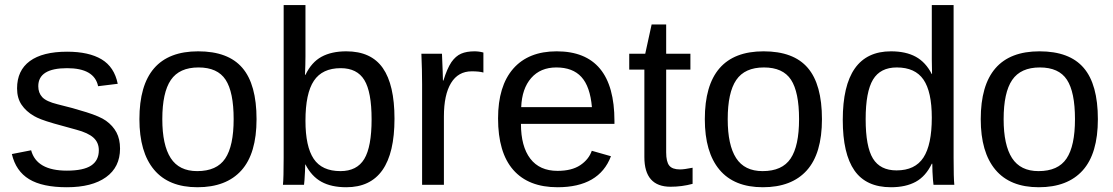

<svg xmlns="http://www.w3.org/2000/svg" viewBox="-20 -745 4488 774"><path d="M463.9 -146Q463.9 -71.3 407.5 -30.8Q351.1 9.8 249.5 9.8Q150.9 9.8 97.4 -22.7Q43.9 -55.2 27.8 -124L105.5 -139.2Q127.4 -57.1 249.5 -57.1Q316.4 -57.1 347.4 -77.6Q378.4 -98.1 378.4 -139.2Q378.4 -170.4 356.9 -189.9Q335.4 -209.5 287.6 -222.2Q231 -237.3 197.5 -247.1Q164.1 -256.8 146 -263.9Q127.9 -271 117.2 -277.3Q85 -295.9 66.9 -322.8Q48.8 -349.6 48.8 -388.7Q48.8 -460.9 100.3 -498.8Q151.9 -536.6 250.5 -536.6Q337.9 -536.6 389.4 -505.9Q440.9 -475.1 454.6 -407.2L375.5 -397.5Q360.4 -470.2 250.5 -470.2Q134.3 -470.2 134.3 -397.5Q134.3 -370.6 150.4 -353.3Q166.5 -335.9 211.9 -324.7Q272.9 -310.1 328.1 -292.7Q383.3 -275.4 407.2 -258.3Q435.1 -238.3 449.5 -211.2Q463.9 -184.1 463.9 -146Z M1014.2 -264.6Q1014.2 -126 953.1 -58.1Q892.1 9.8 775.9 9.8Q660.2 9.8 601.1 -60.8Q542 -131.3 542 -264.6Q542 -538.1 778.8 -538.1Q899.9 -538.1 957 -471.4Q1014.2 -404.8 1014.2 -264.6ZM921.9 -264.6Q921.9 -374 889.4 -423.6Q856.9 -473.1 780.3 -473.1Q703.1 -473.1 668.7 -422.6Q634.3 -372.1 634.3 -264.6Q634.3 -160.2 668.2 -107.7Q702.1 -55.2 774.9 -55.2Q854 -55.2 887.9 -106Q921.9 -156.7 921.9 -264.6Z M1570.3 -266.6Q1570.3 9.8 1376 9.8Q1315.9 9.8 1276.1 -12Q1236.3 -33.7 1211.4 -82H1210.4Q1210.4 -72.3 1209.5 -53.7Q1208.5 -35.2 1207.5 -19.3Q1206.5 -3.4 1205.6 0H1120.6Q1123.5 -26.4 1123.5 -108.9V-724.6H1211.4V-518.1Q1211.4 -502.4 1210.9 -483.6Q1210.4 -464.8 1209.5 -443.4H1211.4Q1235.8 -494.1 1276.1 -516.1Q1316.4 -538.1 1376 -538.1Q1476.1 -538.1 1523.2 -470.7Q1570.3 -403.3 1570.3 -266.6ZM1478 -263.7Q1478 -374.5 1448.7 -422.4Q1419.4 -470.2 1353.5 -470.2Q1279.3 -470.2 1245.4 -419.4Q1211.4 -368.7 1211.4 -258.3Q1211.4 -154.3 1244.6 -104.7Q1277.8 -55.2 1352.5 -55.2Q1418.9 -55.2 1448.5 -104.2Q1478 -153.3 1478 -263.7Z M1769.5 -275.4V0H1681.6V-405.3Q1681.6 -460.9 1678.7 -528.3H1761.7Q1763.7 -483.4 1764.6 -456.5Q1765.6 -429.7 1765.6 -420.4H1767.6Q1782.2 -468.3 1799.8 -494.6Q1816.9 -519 1838.9 -528.6Q1860.8 -538.1 1893.1 -538.1Q1911.1 -538.1 1928.7 -533.2V-452.6Q1912.1 -457.5 1881.8 -457.5Q1827.1 -457.5 1798.3 -410.4Q1769.5 -363.3 1769.5 -275.4Z M2080.1 -245.6Q2080.1 -154.8 2117.7 -105.5Q2155.3 -56.2 2227.5 -56.2Q2284.7 -56.2 2319.1 -79.1Q2353.5 -102.1 2365.7 -137.2L2442.9 -115.2Q2395.5 9.8 2227.5 9.8Q2110.4 9.8 2049.1 -60.1Q1987.8 -129.9 1987.8 -267.6Q1987.8 -398.4 2049.1 -468.3Q2110.4 -538.1 2224.1 -538.1Q2457 -538.1 2457 -257.3V-245.6ZM2366.2 -313Q2358.9 -396.5 2323.7 -434.8Q2288.6 -473.1 2222.7 -473.1Q2158.7 -473.1 2121.3 -430.4Q2084 -387.7 2081.1 -313Z M2772 -3.9Q2729 7.8 2683.1 7.8Q2577.6 7.8 2577.6 -111.8V-464.4H2516.6V-528.3H2581.1L2606.9 -646.5H2665.5V-528.3H2763.2V-464.4H2665.5V-130.9Q2665.5 -92.8 2678 -77.4Q2690.4 -62 2721.2 -62Q2737.8 -62 2772 -68.8Z M3293.5 -264.6Q3293.5 -126 3232.4 -58.1Q3171.4 9.8 3055.2 9.8Q2939.5 9.8 2880.4 -60.8Q2821.3 -131.3 2821.3 -264.6Q2821.3 -538.1 3058.1 -538.1Q3179.2 -538.1 3236.3 -471.4Q3293.5 -404.8 3293.5 -264.6ZM3201.2 -264.6Q3201.2 -374 3168.7 -423.6Q3136.2 -473.1 3059.6 -473.1Q2982.4 -473.1 2948 -422.6Q2913.6 -372.1 2913.6 -264.6Q2913.6 -160.2 2947.5 -107.7Q2981.4 -55.2 3054.2 -55.2Q3133.3 -55.2 3167.2 -106Q3201.2 -156.7 3201.2 -264.6Z M3743.2 0Q3742.2 -5.4 3741 -20.3Q3739.7 -35.2 3739 -53.2Q3738.3 -71.3 3738.3 -85H3736.3Q3711.9 -34.2 3671.6 -12.2Q3631.3 9.8 3571.8 9.8Q3471.7 9.8 3424.6 -57.6Q3377.4 -125 3377.4 -261.7Q3377.4 -538.1 3571.8 -538.1Q3631.8 -538.1 3671.9 -516.1Q3711.9 -494.1 3736.3 -446.3H3737.3L3736.3 -505.4V-724.6H3824.2V-108.9Q3824.2 -26.4 3827.1 0ZM3469.7 -264.6Q3469.7 -153.8 3499 -106Q3528.3 -58.1 3594.2 -58.1Q3668.9 -58.1 3702.6 -109.9Q3736.3 -161.6 3736.3 -270.5Q3736.3 -375.5 3702.6 -424.3Q3668.9 -473.1 3595.2 -473.1Q3528.8 -473.1 3499.3 -424.1Q3469.7 -375 3469.7 -264.6Z M4405.8 -264.6Q4405.8 -126 4344.7 -58.1Q4283.7 9.8 4167.5 9.8Q4051.8 9.8 3992.7 -60.8Q3933.6 -131.3 3933.6 -264.6Q3933.6 -538.1 4170.4 -538.1Q4291.5 -538.1 4348.6 -471.4Q4405.8 -404.8 4405.8 -264.6ZM4313.5 -264.6Q4313.5 -374 4281 -423.6Q4248.5 -473.1 4171.9 -473.1Q4094.7 -473.1 4060.3 -422.6Q4025.9 -372.1 4025.9 -264.6Q4025.9 -160.2 4059.8 -107.7Q4093.8 -55.2 4166.5 -55.2Q4245.6 -55.2 4279.5 -106Q4313.5 -156.7 4313.5 -264.6Z"/></svg>

Font: Arimo Nerd Font
Style: Regular
Weight: 400
Designer: Steve Matteson
Foundry: Monotype Imaging Inc.
Version: Version 1.33;Nerd Fonts 3.2.1